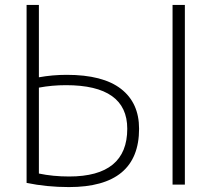

<svg xmlns="http://www.w3.org/2000/svg" viewBox="-20 -750 859 780"><path d="M681 0V-730H731V0ZM88 -730H138V-436Q193 -446 251 -446Q398 -446 471.5 -389Q545 -332 545 -227Q545 10 260 10Q170 10 88 -7ZM138 -394V-45Q195 -33 261 -33Q497 -33 497 -227Q497 -404 248 -404Q191 -404 138 -394Z"/></svg>

Font: Mplus 1p Light
Style: Regular
Weight: 300
Version: Version 1.061